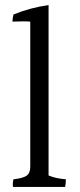

<svg xmlns="http://www.w3.org/2000/svg" viewBox="-20 -784 316 755"><path d="M99 -128V-699Q88 -700 71 -700Q54 -700 29 -699Q29 -711 33 -727Q99 -754 171 -764V-94Q199 -82 239 -79Q239 -61 236 -49H31Q29 -64 33 -79Q70 -83 84.5 -93Q99 -103 99 -128Z"/></svg>

Font: Halant
Style: Regular
Weight: 400
Designer: Hitesh Malaviya (Devanagari), Satya Rajpurohit (Latin)
Foundry: Indian Type Foundry
Version: Version 1.101;PS 1.0;hotconv 1.0.78;makeotf.lib2.5.61930; tt